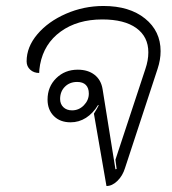

<svg xmlns="http://www.w3.org/2000/svg" viewBox="-20 -613 576 642"><path d="M294 -233Q306 -252 310 -261L308 -262Q291 -234 267.5 -219Q244 -204 216 -204Q181 -204 160 -225Q139 -246 139 -280Q139 -323 168 -351.5Q197 -380 240 -380Q274 -380 296 -363Q318 -346 323 -315L366 -47L370 -48L366 -79L466 -382Q476 -411 476 -438Q476 -490 436 -519Q396 -548 322 -548Q239 -548 183 -507.5Q127 -467 114 -397Q111 -379 111 -369Q93 -369 81 -380Q69 -391 69 -408Q69 -456 105 -498.5Q141 -541 200.5 -567Q260 -593 326 -593Q413 -593 465 -551Q517 -509 517 -442Q517 -413 507 -383L398 -51Q390 -25 372.5 -8Q355 9 336 9ZM277 -300Q277 -319 267 -329Q257 -339 238 -339Q213 -339 197 -323Q181 -307 181 -282Q181 -265 192 -254.5Q203 -244 221 -244Q244 -244 260.5 -261Q277 -278 277 -300Z"/></svg>

Font: K2D Thin
Style: Italic
Weight: 100
Italic angle: -10°
Designer: Katatrad Aksorn Co.,Ltd.
Foundry: Cadson Demak Co.,Ltd.
Version: Version 1.000; ttfautohint (v1.6)